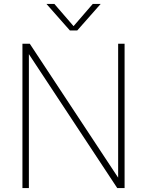

<svg xmlns="http://www.w3.org/2000/svg" viewBox="-20 -964 754 984"><path d="M95 0V-740H132.5L585.5 -53.5V-740H618.5V0H581L128 -686.5V0ZM338 -808 218 -944H258.5L357 -830L455.5 -944H496L376 -808Z"/></svg>

Font: Encode Sans Th
Style: Regular
Weight: 100
Designer: Multiple Designers
Foundry: Impallari Type
Version: Version 3.002; ttfautohint (v1.8.3) -l 8 -r 50 -G 200 -x 14 